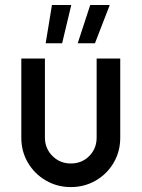

<svg xmlns="http://www.w3.org/2000/svg" viewBox="-20 -751 576 781"><path d="M66.7 -190.4V-513H162.7V-191.5Q162.7 -147.1 193.2 -116.6Q223.8 -86 268.1 -86Q313 -86 343 -116.3Q373.1 -146.6 373.1 -191.5V-513H469.1V-190.4Q469.1 -134.9 442.4 -89.2Q415.7 -43.4 369.6 -16.7Q323.6 10 268.1 10Q212.7 10 166.6 -16.7Q120.6 -43.4 93.6 -89.2Q66.7 -134.9 66.7 -190.4ZM347 -730.6H426.5L366.2 -574.9H296.1ZM191.3 -730.6H269.9L232.7 -574.9H165.8Z"/></svg>

Font: Lineal Thin
Style: Regular
Weight: 200
Designer: Created by Frank Adebiaye with contributions from Anton Moglia & Ariel Martín Pérez
Created by Frank ADEBIAYE with FontF
Foundry: Velvetyne Type Foundry
Version: Version 2.000;Glyphs 3.2 (3227)